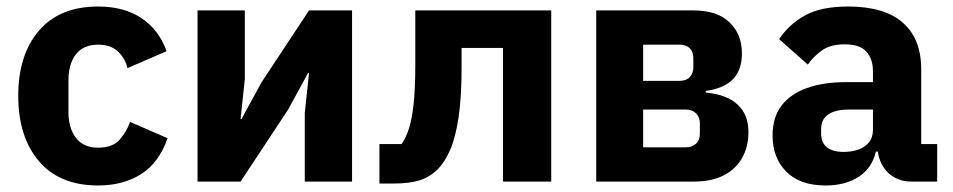

<svg xmlns="http://www.w3.org/2000/svg" viewBox="-20 -557 2925 589"><path d="M281 12Q163 12 99.5 -62.5Q36 -137 36 -263Q36 -389 99.5 -463Q163 -537 281 -537Q361 -537 414.5 -501Q468 -465 491 -400L371 -348Q364 -378 342 -399Q320 -420 281 -420Q236 -420 213 -390.5Q190 -361 190 -311V-213Q190 -164 213 -134Q236 -104 281 -104Q325 -104 346.5 -128Q368 -152 379 -183L494 -133Q468 -58 413 -23Q358 12 281 12Z M586 0V-525H731V-314L718 -192H721L782 -304L928 -525H1060V0H915V-211L928 -333H925L864 -221L718 0Z M1144 6V-115H1212Q1225 -133 1234.5 -162.5Q1244 -192 1249 -239.5Q1254 -287 1254 -359V-525H1671V0H1523V-410H1396V-351Q1396 -260 1387 -198.5Q1378 -137 1361.5 -98.5Q1345 -60 1323 -38Q1299 -14 1267.5 -4Q1236 6 1189 6Z M1809 0V-525H2108Q2180 -525 2218 -488.5Q2256 -452 2256 -393Q2256 -343 2229 -314.5Q2202 -286 2145 -278V-273Q2210 -267 2243 -236Q2276 -205 2276 -152Q2276 -106 2256 -71.5Q2236 -37 2199 -18.5Q2162 0 2110 0ZM1953 -105H2083Q2103 -105 2115 -116Q2127 -127 2127 -147V-178Q2127 -198 2115 -209.5Q2103 -221 2083 -221H1953ZM1953 -309H2065Q2085 -309 2096 -320.5Q2107 -332 2107 -351V-378Q2107 -398 2096 -409Q2085 -420 2065 -420H1953Z M2855 0H2773Q2746 0 2722.5 -13.5Q2699 -27 2685 -53.5Q2671 -80 2671 -117V-130L2703 -92H2667Q2655 -41 2614 -14.5Q2573 12 2513 12Q2434 12 2392 -30.5Q2350 -73 2350 -141Q2350 -197 2377.5 -233Q2405 -269 2455.5 -287Q2506 -305 2575 -305H2658V-338Q2658 -376 2638 -398.5Q2618 -421 2571 -421Q2527 -421 2501 -402Q2475 -383 2458 -359L2370 -437Q2402 -484 2451 -510.5Q2500 -537 2582 -537Q2693 -537 2749.5 -487.5Q2806 -438 2806 -345V-115H2855ZM2658 -221H2586Q2543 -221 2521 -206Q2499 -191 2499 -162V-147Q2499 -119 2517 -105Q2535 -91 2568 -91Q2593 -91 2613 -98Q2633 -105 2645.5 -120Q2658 -135 2658 -159Z"/></svg>

Font: IBM Plex Sans
Style: Bold
Weight: 700
Designer: Mike Abbink, Paul van der Laan, Pieter van Rosmalen
Foundry: Bold Monday
Version: Version 3.201